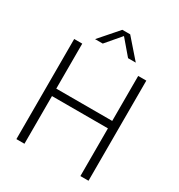

<svg xmlns="http://www.w3.org/2000/svg" viewBox="-216 -1087 1144 1229"><g transform="rotate(30 356.0 -472.5)"><path d="M89.5 0V-740H149V-407.5H562.5V-740H622.5V0H562.5V-352.5H149V0ZM205.5 -806 327 -945H385L506.5 -806H449.5L348.5 -924.5H363.5L262.5 -806Z"/></g></svg>

Font: Encode Sans SC Condensed Thin Light
Style: Regular
Weight: 300
Version: Version 3.002